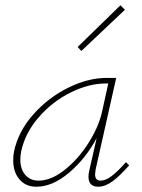

<svg xmlns="http://www.w3.org/2000/svg" viewBox="-20 -703 537 727"><path d="M469 -77Q434 -37 406 -16.5Q378 4 352 4Q315 4 315 -34Q315 -45 318 -57L346 -180Q305 -103 242 -49.5Q179 4 118 4Q77 4 53.5 -24Q30 -52 30 -96Q30 -113 33 -129Q49 -205 105.5 -269Q162 -333 237.5 -370.5Q313 -408 384 -408H420L342 -61Q340 -47 340 -43Q340 -19 361 -19Q380 -19 403 -36.5Q426 -54 457 -89ZM366 -278 390 -387H381Q317 -387 248 -353Q179 -319 127 -259.5Q75 -200 60 -129Q57 -113 57 -98Q57 -62 76 -40.5Q95 -19 126 -19Q173 -19 224 -59Q275 -99 314 -160Q353 -221 366 -278ZM274 -525 436 -683 453 -666 288 -510Z"/></svg>

Font: Ysabeau Extralight
Style: Italic
Weight: 200
Italic angle: -12°
Designer: Christian Thalmann (Catharsis Fonts)
Version: Version 0.003